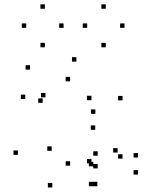

<svg xmlns="http://www.w3.org/2000/svg" viewBox="-20 -824 660 866"><path d="M419.1 16V-4H399.1V16ZM602.5 -36.6V-56.6H582.5V-36.6ZM602.5 -113.5V-133.5H582.5V-113.5ZM510.5 -135.9V-155.9H490.5V-135.9ZM532.6 -108.3V-128.3H512.6V-108.3ZM532.6 -371.3V-391.3H512.6V-371.3ZM324.6 -546.1V-566.1H304.6V-546.1ZM115.6 -509.9V-529.9H95.6V-509.9ZM93.9 -377.1V-397.1H73.9V-377.1ZM172.4 -360.2V-380.2H152.4V-360.2ZM185.1 -384.9V-404.9H165.1V-384.9ZM296.2 -457.2V-477.2H276.2V-457.2ZM392.4 -372.1V-392.1H372.4V-372.1ZM392.4 -87V-107H372.4V-87ZM400.8 -73.9V-93.9H380.8V-73.9ZM400.8 16V-4H380.8V16ZM420.6 -64.5V-84.5H400.6V-64.5ZM420.6 -121.7V-141.7H400.6V-121.7ZM296.4 -76.8V-96.8H276.4V-76.8ZM213.2 -143.8V-163.8H193.2V-143.8ZM409.5 -238.5V-258.5H389.5V-238.5ZM410.2 -310.6V-330.6H390.2V-310.6ZM60.8 -125.4V-145.4H40.8V-125.4ZM215.9 21.5V1.5H195.9V21.5ZM266.8 -698.4V-718.4H246.8V-698.4ZM182.4 -784.5V-804.5H162.4V-784.5ZM98.3 -698.4V-718.4H78.3V-698.4ZM182.4 -610.7V-630.7H162.4V-610.7ZM541.7 -698.4V-718.4H521.7V-698.4ZM457.2 -784.5V-804.5H437.2V-784.5ZM373.2 -698.4V-718.4H353.2V-698.4ZM457.2 -610.7V-630.7H437.2V-610.7Z"/></svg>

Font: Monaspace Xenon Dots Var
Style: Regular
Weight: 400
Designer: Riley Cran and the Lettermatic Team
Version: Version 1.100 (Monaspace Xenon Dots)